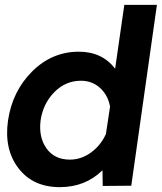

<svg xmlns="http://www.w3.org/2000/svg" viewBox="-20 -769 669 794"><path d="M628.9 -749 522.9 -1 404.8 0 403.8 -64.9Q333 4.9 227.1 4.9Q116.2 4.9 56.2 -73.5Q-3.9 -151.9 13.2 -271Q31.2 -392.1 113 -473.6Q194.8 -555.2 306.2 -555.2Q402.3 -555.2 456.1 -484.9L494.1 -749ZM269 -108.9Q315.9 -108.9 356.4 -138.4Q397 -168 418 -214.8L435.1 -328.1Q426.3 -376 393.6 -405.5Q360.8 -435.1 314.9 -435.1Q251 -435.1 204.6 -387.9Q158.2 -340.8 147.9 -271Q139.2 -202.1 172.1 -155.5Q205.1 -108.9 269 -108.9Z"/></svg>

Font: Oakes Grotesk
Style: SemiBold Italic
Weight: 600
Designer: Samuel Oakes
Foundry: Samuel Oakes
Version: Version 1.0 | wf-rip DC20170320